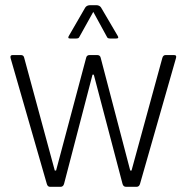

<svg xmlns="http://www.w3.org/2000/svg" viewBox="-20 -723 722 743"><path d="M430 -574H406Q396 -574 394 -580L341 -677L287 -580Q285 -574 275 -574H251Q240 -574 247 -585L310 -694Q316 -703 330 -703H352Q365 -703 371 -694L435 -585Q442 -574 430 -574ZM214 0H174Q164 0 161 -12L21 -498Q18 -510 29 -510H61Q72 -510 74 -498L192 -63H197L313 -498Q315 -510 327 -510H356Q368 -510 370 -498L484 -63H489L608 -498Q611 -510 621 -510H653Q665 -510 661 -498L522 -12Q519 0 508 0H468Q457 0 454 -12L343 -434H338L228 -12Q225 0 214 0Z"/></svg>

Font: Rajdhani
Style: Regular
Weight: 400
Designer: Satya Rajpurohit, Jyotish Sonowal
Foundry: Indian Type Foundry
Version: Version 1.201 February 1, 2022